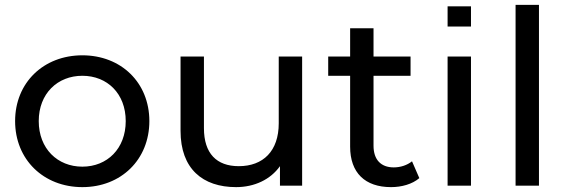

<svg xmlns="http://www.w3.org/2000/svg" viewBox="-20 -762 2324 788"><path d="M318 6C477 6 593 -107 593 -265C593 -423 477 -535 318 -535C159 -535 42 -423 42 -265C42 -107 159 6 318 6ZM318 -78C216 -78 139 -152 139 -265C139 -378 216 -451 318 -451C420 -451 496 -378 496 -265C496 -152 420 -78 318 -78Z M1124 -530V-256C1124 -142 1060 -80 960 -80C869 -80 817 -132 817 -236V-530H721V-225C721 -69 812 6 949 6C1024 6 1090 -25 1129 -80V0H1220V-530Z M1671 -100C1651 -84 1624 -75 1596 -75C1543 -75 1513 -107 1513 -164V-451H1665V-530H1513V-646H1417V-530H1327V-451H1417V-160C1417 -53 1478 6 1585 6C1628 6 1672 -6 1701 -31Z M1817 -736V-653H1913V-736ZM1817 0H1913V-530H1817Z M2096 0H2192V-742H2096Z"/></svg>

Font: AWKNG-Font Medium
Style: Regular
Weight: 500
Designer: Awakening Church
Foundry: Awakening Church
Version: Version 1.700;PS 001.700;hotconv 1.0.88;makeotf.lib2.5.64775